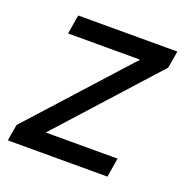

<svg xmlns="http://www.w3.org/2000/svg" viewBox="-99 -608 678 700"><g transform="rotate(20 239.5 -258.0)"><path d="M3.4 0 14.2 -63.5 354.5 -439.5 355 -441.4H76.7L88.9 -515.6H473.6L462.4 -449.2L125.5 -76.2L125 -74.2H402.3L390.1 0Z"/></g></svg>

Font: Inter Display
Style: Italic
Weight: 400
Italic angle: -9.39999°
Designer: Rasmus Andersson
Foundry: rsms
Version: Version 4.000;git-a52131595